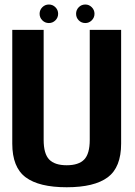

<svg xmlns="http://www.w3.org/2000/svg" viewBox="-20 -804 585 829"><path d="M268 4.5Q148.5 4.5 90.8 -38.5Q33 -81.5 33 -184V-675H168.5V-200Q168.5 -140 192.5 -115.2Q216.5 -90.5 268 -90.5Q319.5 -90.5 343.5 -115.2Q367.5 -140 367.5 -200V-675H503V-184Q503 -81.5 445.2 -38.5Q387.5 4.5 268 4.5ZM191 -704.5Q174.5 -704.5 162.8 -716.2Q151 -728 151 -744.5Q151 -761 162.8 -772.8Q174.5 -784.5 191 -784.5Q207.5 -784.5 219.2 -772.8Q231 -761 231 -744.5Q231 -728 219.2 -716.2Q207.5 -704.5 191 -704.5ZM348.5 -704.5Q331.5 -704.5 320 -716.2Q308.5 -728 308.5 -744.5Q308.5 -761 320 -772.8Q331.5 -784.5 348.5 -784.5Q364.5 -784.5 376.2 -772.8Q388 -761 388 -744.5Q388 -728 376.2 -716.2Q364.5 -704.5 348.5 -704.5Z"/></svg>

Font: Anybody SemiBold
Style: Regular
Weight: 600
Designer: Tyler Finck
Foundry: Etcetera Type Company
Version: Version 1.010; ttfautohint (v1.8.3) -l 8 -r 50 -G 200 -x 14 